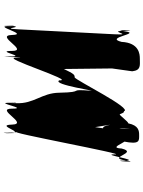

<svg xmlns="http://www.w3.org/2000/svg" viewBox="117 -982 809 1084"><g transform="rotate(90 522.0 -440.5)"><path d="M311 -825C288 -825 222 -822 217 -722C192 -622 171 -834 158 -744C144 -644 155 -841 155 -742C154 -630 180 -802 174 -682C169 -582 151 -238 146 -138C140 -22 134 -196 125 -88C116 12 129 -184 128 -85C127 8 175 -204 178 -103C181 -4 268 -202 268 -103C268 -2 301 -196 299 -90C294 10 309 -192 302 -92C295 2 308 -218 307 -127C302 -27 439 -470 434 -370C459 -326 497 -606 495 -551C493 -451 498 -651 493 -551C482 -406 501 -527 504 -370C505 -271 568 -227 563 -127C560 -18 565 -198 557 -92C549 8 564 -190 561 -90C559 4 594 -204 594 -103C594 -4 681 -202 684 -103C687 -2 732 -193 730 -85C728 15 741 -188 733 -88C725 4 728 -222 726 -138C721 -38 857 -782 852 -682C852 -601 886 -833 887 -742C888 -643 900 -844 886 -744C870 -633 844 -822 819 -722C814 -622 768 -822 754 -722C740 -622 716 -832 708 -740C699 -640 708 -838 706 -738C705 -629 721 -804 713 -688C708 -588 635 -252 659 -252C683 -252 682 -254 712 -312C742 -370 673 -707 687 -649C698 -601 703 -620 733 -627C757 -627 758 -632 779 -732C798 -826 776 -821 743 -821C720 -821 689 -819 677 -760C667 -760 629 -706 626 -712V-711C626 -711 614 -744 609 -734C596 -793 431 -457 417 -457C403 -457 398 -455 370 -396L367 -668L383 -782C377 -833 349 -825 311 -825Z"/></g></svg>

Font: Hussar Przerywany
Style: Obl
Weight: 400
Foundry: Cannot Into Space Fonts
Version: Version 0.982